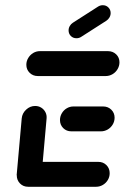

<svg xmlns="http://www.w3.org/2000/svg" viewBox="-20 -714 477 734"><path d="M43.7 -44.8 63 -261.1Q64.8 -280.7 79.8 -294.8Q94.8 -308.9 114.4 -308.9Q127.4 -308.9 137.8 -302.4Q148.1 -295.9 153.7 -285Q159.3 -274.1 158.1 -261.1L138.9 -44.8ZM399.3 -51.9Q399.3 -37.8 392.2 -25.9Q385.2 -14.1 373.1 -7Q361.1 0 347.4 0H87.4Q68.9 0 56.5 -12.6Q44.1 -25.2 44.1 -43.7Q44.1 -57.4 51.1 -69.3Q58.1 -81.1 70 -88.1Q81.9 -95.2 95.6 -95.2H355.9Q374.4 -95.2 386.9 -82.8Q399.3 -70.4 399.3 -51.9ZM209.3 -255.2Q209.3 -268.9 216.3 -280.9Q223.3 -293 235.2 -300Q247 -307 260.7 -307H374.4Q393 -307 405.6 -294.6Q418.1 -282.2 418.1 -264.1Q418.1 -250 410.9 -238Q403.7 -225.9 391.7 -218.9Q379.6 -211.9 365.9 -211.9H252.6Q234.1 -211.9 221.7 -224.3Q209.3 -236.7 209.3 -255.2ZM80.7 -466.3Q80.7 -480.4 88 -492.4Q95.2 -504.4 107 -511.5Q118.9 -518.5 132.6 -518.5H392.6Q411.5 -518.5 424.1 -506.3Q436.7 -494.1 436.7 -475.9Q436.7 -461.9 429.4 -449.6Q422.2 -437.4 410.2 -430.4Q398.1 -423.3 384.4 -423.3H124.4Q105.9 -423.3 93.3 -435.7Q80.7 -448.1 80.7 -466.3ZM272.2 -567.8Q259.3 -567.8 250.7 -576.5Q242.2 -585.2 242.2 -597.8Q242.2 -606.7 246.7 -614.4Q251.1 -622.2 258.5 -627L354.4 -688.5Q363 -694.1 373 -694.1Q385.9 -694.1 394.4 -685.4Q403 -676.7 403 -664.1Q403 -655.2 398.5 -647.4Q394.1 -639.6 386.7 -634.8L290.7 -573.3Q282.6 -567.8 272.2 -567.8Z"/></svg>

Font: 26F Galaxy Sans Extra Bold
Style: Italic
Weight: 800
Italic angle: -5°
Designer: C₂₉H₂₅N₃O₅
Version: Version 1.200